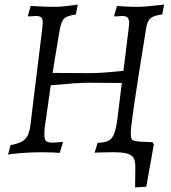

<svg xmlns="http://www.w3.org/2000/svg" viewBox="-20 -666 747 840"><path d="M552 -84Q552 -74 554 -62Q558 -53 567.5 -50Q577 -47 597 -46L647 -44L653 -34L620 151L571 154L572 75Q573 43 566 28Q559 13 538.5 6.5Q518 0 476 0H469Q439 0 419 1Q399 2 394 2L407 -41Q439 -42 455 -50.5Q471 -59 479.5 -81Q488 -103 494 -149L513 -303L364 -304Q323 -304 202 -293L185 -173L181 -145Q174 -103 174 -81Q174 -57 181 -49.5Q188 -42 210 -42Q221 -42 254 -45L255 -41L241 3Q233 2 210 1Q187 0 163 0Q119 0 67.5 4Q16 8 15 12L26 -31Q62 -38 79.5 -49Q97 -60 105 -82.5Q113 -105 117 -151L165 -542Q167 -562 167 -566Q167 -584 160.5 -590Q154 -596 136 -596L104 -594L102 -597L114 -640Q180 -636 220 -636Q253 -636 320 -646L312 -603Q282 -598 269 -591Q256 -584 249.5 -567Q243 -550 237 -511L210 -347L374 -346Q423 -346 520 -356L543 -542Q545 -560 545 -565Q545 -583 538 -589.5Q531 -596 514 -596L481 -594L479 -597L492 -640Q502 -639 529.5 -637.5Q557 -636 582 -636Q616 -636 698 -646L690 -603Q653 -598 639 -586.5Q625 -575 620 -546Q552 -129 552 -84Z"/></svg>

Font: Alegreya SC
Style: Italic
Weight: 400
Italic angle: -7°
Designer: Juan Pablo del Peral
Foundry: Huerta Tipografica
Version: Version 2.007; ttfautohint (v1.6)